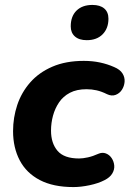

<svg xmlns="http://www.w3.org/2000/svg" viewBox="-20 -748 526 779"><path d="M278 11Q196 11 141.5 -17.5Q87 -46 60 -97.5Q33 -149 33 -216Q33 -271 50 -322Q67 -373 102.5 -413.5Q138 -454 192.5 -477.5Q247 -501 320 -501Q355 -501 385.5 -494.5Q416 -488 443 -476Q467 -466 477 -450Q487 -434 485.5 -416Q484 -398 474.5 -383.5Q465 -369 449 -363Q433 -357 414 -366Q392 -377 372 -381.5Q352 -386 331 -386Q291 -386 263.5 -371.5Q236 -357 219.5 -332.5Q203 -308 195 -278.5Q187 -249 187 -218Q187 -167 213.5 -136Q240 -105 301 -105Q316 -105 336.5 -109.5Q357 -114 379 -124Q395 -131 409.5 -125.5Q424 -120 433 -106.5Q442 -93 443.5 -76.5Q445 -60 435.5 -44Q426 -28 404 -17Q379 -4 343.5 3.5Q308 11 278 11ZM332 -585Q301 -585 284 -600Q267 -615 267 -641Q267 -682 290.5 -705Q314 -728 355 -728Q386 -728 403 -713.5Q420 -699 420 -672Q420 -633 396.5 -609Q373 -585 332 -585Z"/></svg>

Font: Nunito ExtraLight ExtraBold
Style: Italic
Weight: 800
Italic angle: -9°
Version: Version 3.602